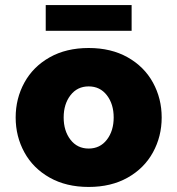

<svg xmlns="http://www.w3.org/2000/svg" viewBox="-20 -730 702 760"><path d="M501 -608H161V-710H501ZM42 -265Q42 -340 76.5 -403Q111 -466 176.5 -503Q242 -540 331 -540Q420 -540 485.5 -503Q551 -466 585.5 -403Q620 -340 620 -265Q620 -190 585.5 -127Q551 -64 485.5 -27Q420 10 331 10Q242 10 176.5 -27Q111 -64 76.5 -127Q42 -190 42 -265ZM430 -265Q430 -318 403 -353Q376 -388 331 -388Q286 -388 259 -353Q232 -318 232 -265Q232 -212 259 -177Q286 -142 331 -142Q376 -142 403 -177Q430 -212 430 -265Z"/></svg>

Font: Be Vietnam Black
Style: Regular
Weight: 900
Designer: Lam Bao; Tony Le; Vietanh Nguyen
Foundry: Yellow Type Foundry
Version: Version 5.000